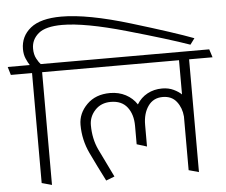

<svg xmlns="http://www.w3.org/2000/svg" viewBox="-72 -1012 1297 1101"><g transform="rotate(-5 576.5 -461.5)"><path d="M321 -893Q225 -893 184 -858.5Q143 -824 143 -772Q143 -738 156 -714Q169 -690 179 -680H303L319 -633H183V16L125 0V-633H3L-11 -680H116Q106 -695 95.5 -719Q85 -743 85 -774Q85 -848 142.5 -894.5Q200 -941 320 -941Q471 -941 718 -866Q965 -791 1070 -751L1044 -716Q925 -758 688 -825.5Q451 -893 321 -893Z M971 0V-309Q967 -359 939 -395Q911 -431 859 -431Q805 -431 775 -388.5Q745 -346 745 -280V-156L687 -174V-280Q687 -346 655 -387.5Q623 -429 560 -429Q504 -429 469.5 -392Q435 -355 435 -306Q435 -227 465 -163.5Q495 -100 544 -1L495 18Q450 -70 413 -148Q376 -226 376 -313Q376 -379 426.5 -429.5Q477 -480 560 -480Q610 -480 650 -459Q690 -438 714 -401Q737 -439 775 -459.5Q813 -480 860 -480Q897 -480 926 -466Q955 -452 971 -436V-633H311L297 -680H1149L1164 -633H1029V16Z"/></g></svg>

Font: Palanquin ExtraLight
Style: Regular
Weight: 275
Designer: Pria Ravichandran
Version: Version 1.001